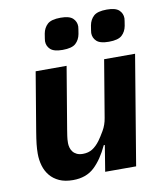

<svg xmlns="http://www.w3.org/2000/svg" viewBox="-84 -811 768 892"><g transform="rotate(-10 300.0 -364.5)"><path d="M362 -123H357Q328 -60 289.5 -24Q251 12 189 12Q151 12 124.5 0Q98 -12 81 -32.5Q64 -53 56 -80Q48 -107 48 -137Q48 -159 50.5 -182Q53 -205 59 -241L105 -516H251L202 -224Q200 -210 197.5 -195Q195 -180 195 -161Q195 -151 198 -140Q201 -129 208 -120Q215 -111 226.5 -105.5Q238 -100 255 -100Q281 -100 300 -112Q319 -124 336 -147Q347 -162 362.5 -188.5Q378 -215 383 -247L428 -516H574L488 0H342ZM246 -592Q205 -592 188.5 -607.5Q172 -623 172 -646Q172 -651 173.5 -659Q175 -667 177 -681Q182 -708 200 -724.5Q218 -741 262 -741Q303 -741 319.5 -725.5Q336 -710 336 -687Q336 -682 334.5 -674Q333 -666 331 -652Q326 -625 308 -608.5Q290 -592 246 -592ZM464 -592Q423 -592 406.5 -607.5Q390 -623 390 -646Q390 -651 391.5 -659Q393 -667 395 -681Q400 -708 418 -724.5Q436 -741 480 -741Q521 -741 537.5 -725.5Q554 -710 554 -687Q554 -682 552.5 -674Q551 -666 549 -652Q544 -625 526 -608.5Q508 -592 464 -592Z"/></g></svg>

Font: IBM Plex Mono
Style: Bold Italic
Weight: 700
Italic angle: -9°
Monospace: yes
Designer: Mike Abbink, Paul van der Laan, Pieter van Rosmalen
Foundry: Bold Monday
Version: Version 2.3